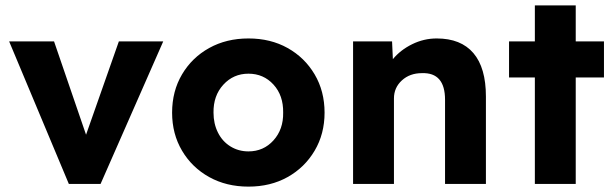

<svg xmlns="http://www.w3.org/2000/svg" viewBox="-20 -684 2287 714"><path d="M236 0 14 -530H181L300 -183L422 -530H587L354 0Z M904 10Q822 10 758 -25.5Q694 -61 657 -123.5Q620 -186 620 -265Q620 -345 657 -407.5Q694 -470 758 -505.5Q822 -541 904 -541Q986 -541 1049.5 -505.5Q1113 -470 1150 -407.5Q1187 -345 1187 -265Q1187 -186 1150 -123.5Q1113 -61 1049.5 -25.5Q986 10 904 10ZM904 -121Q960 -121 997 -162Q1034 -203 1033 -265Q1034 -329 997 -369.5Q960 -410 904 -410Q848 -410 810.5 -369Q773 -328 774 -265Q774 -224 790.5 -191Q807 -158 837 -139.5Q867 -121 904 -121Z M1293 0V-530H1438L1441 -464Q1469 -498 1512.5 -519.5Q1556 -541 1604 -541Q1694 -541 1740.5 -486.5Q1787 -432 1787 -325V0H1635V-313Q1635 -415 1549 -412Q1504 -412 1474.5 -385Q1445 -358 1445 -318V0Z M1969 0V-396H1873V-530H1969V-664H2121V-530H2226V-396H2121V0Z"/></svg>

Font: Readex Pro bold
Style: Bold
Weight: 700
Designer: Bonnie Shaver-Troup, Thomas Jockin
Foundry: Lexend
Version: Version 1.200; ttfautohint (v1.8.3)